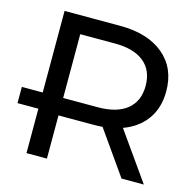

<svg xmlns="http://www.w3.org/2000/svg" viewBox="-103 -807 932 913"><g transform="rotate(15 363.5 -350.0)"><path d="M104.7 -700H378.6Q514.4 -700 592.6 -634.8Q670.7 -569.6 670.7 -455.4Q670.7 -380 635.6 -325.5Q600.4 -271 534.6 -241.8Q468.9 -212.6 378.6 -212.6H160.3L205.3 -259.3V0H104.7ZM393.9 -254H502.9L682.4 0H572.6ZM160.3 -298.4H375.4Q470 -298.4 519.6 -339.3Q569.3 -380.1 569.3 -455.4Q569.3 -530.7 519.6 -571.6Q470 -612.4 375.4 -612.4H160.3L205.3 -662.4V-249.3ZM1.9 -298.4H329.3V-218.6H1.9Z"/></g></svg>

Font: iiserrat Thin
Style: Regular
Weight: 100
Designer: Akira Ohta
Foundry: Akira Ohta
Version: Version 1.200;Glyphs 3.3.1 (3343)